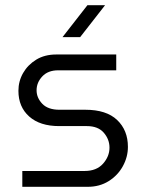

<svg xmlns="http://www.w3.org/2000/svg" viewBox="-20 -720 562 740"><path d="M66 0V-61H306Q352 -61 377 -89Q402 -117 402 -151Q402 -183 380 -208.5Q358 -234 315 -234H208Q134 -234 92.5 -271Q51 -308 51 -370Q51 -407 69 -438.5Q87 -470 119.5 -490Q152 -510 197 -510H428V-449H204Q165 -449 143 -425.5Q121 -402 121 -372Q121 -343 143 -320Q165 -297 209 -297H309Q390 -297 431.5 -257.5Q473 -218 473 -154Q473 -115 453.5 -79.5Q434 -44 399 -22Q364 0 318 0ZM221 -577 317 -700H385L289 -577Z"/></svg>

Font: MuseoModerno Light
Style: Regular
Weight: 300
Designer: Pablo Cosgaya, Héctor Gatti, Marcela Romero, and the Authors of The MuseoModerno Project.
Foundry: Omnibus-Type Team
Version: Version 1.001